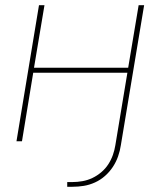

<svg xmlns="http://www.w3.org/2000/svg" viewBox="-20 -540 640 734"><path d="M257 174H237V156H257Q276 156 295.5 152.5Q315 149 333 140.5Q351 132 367 118.5Q383 105 394 88Q405 71 411.5 52.5Q418 34 421 15L467 -262H107L64 0H43L129 -520H150L110 -281H470L510 -520H531L442 15Q439 36 431.5 57.5Q424 79 411.5 98Q399 117 381.5 132.5Q364 148 343 157.5Q322 167 300.5 170.5Q279 174 257 174Z"/></svg>

Font: Iosevka SS04 Thin Extended
Style: Italic
Weight: 100
Width: 7
Italic angle: -9°
Monospace: yes
Designer: Belleve Invis
Foundry: Belleve Invis
Version: Version 19.0.0; ttfautohint (v1.8.4)